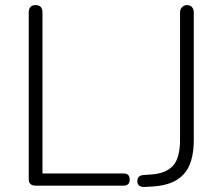

<svg xmlns="http://www.w3.org/2000/svg" viewBox="-20 -730 875 755"><path d="M121 0Q93 0 93 -25V-681Q93 -710 120 -710Q147 -710 147 -681V-48H466Q490 -48 490 -24Q490 0 466 0ZM554 5Q520 8 520 -18Q520 -41 547 -42L576 -44Q632 -48 660 -78Q688 -108 688 -182V-681Q688 -694 696 -702Q704 -710 715 -710Q728 -710 735 -702Q742 -694 742 -681V-180Q742 -88 702.5 -45Q663 -2 584 3Z"/></svg>

Font: Nunito VF Beta Light
Style: Regular
Weight: 300
Designer: Vernon Adams
Foundry: newtypography
Version: Version 3.001